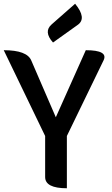

<svg xmlns="http://www.w3.org/2000/svg" viewBox="-23 -1005 596 1025"><path d="M334 0Q218 0 218 -60V-279L-3 -737Q121 -737 144 -682L275 -379L435 -737Q556 -737 530 -683L334 -279V0ZM260 -778Q208 -836 253 -875L378 -985Q441 -908 393 -873Z"/></svg>

Font: Swei Half Moon CJK TC
Style: Medium
Weight: 500
Version: Version 2.125